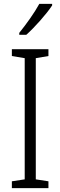

<svg xmlns="http://www.w3.org/2000/svg" viewBox="-20 -967 311 987"><path d="M248 -947H182C157 -901 116 -844 79 -798V-788H115C158 -826 220 -896 248 -939ZM229 0V-35L164 -45V-668L229 -679V-714H41V-679L107 -668V-45L41 -35V0Z"/></svg>

Font: Noto Sans Display SemiCondensed Light
Style: Regular
Weight: 300
Width: 4
Designer: Monotype Design Team
Foundry: Monotype Imaging Inc.
Version: Version 1.900